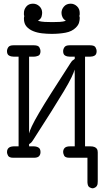

<svg xmlns="http://www.w3.org/2000/svg" viewBox="-20 -857 565 1043"><path d="M18 -30Q18 -41 22 -47.5Q26 -54 32 -57Q38 -60 44 -61Q50 -62 53 -62H81V-549H56Q41 -549 29.5 -555Q18 -561 18 -579Q18 -590 25 -600.5Q32 -611 53 -611H164Q188 -611 194 -599.5Q200 -588 200 -580Q200 -559 187.5 -554Q175 -549 163 -549H138V-132Q141 -146 153.5 -172.5Q166 -199 192 -243.5Q218 -288 260 -354Q302 -420 362 -513Q369 -524 373.5 -528Q378 -532 386 -537V-549H360Q345 -549 334 -555Q323 -561 323 -579Q323 -590 330 -600.5Q337 -611 358 -611H469Q493 -611 499 -599.5Q505 -588 505 -580Q505 -561 494 -555Q483 -549 468 -549H442V-62H471Q485 -62 493 -58.5Q501 -55 505 -50Q509 -45 510 -39Q511 -33 511 -29V128Q511 138 510 143Q507 155 498.5 160.5Q490 166 483 166Q477 166 466.5 160.5Q456 155 455 133V0H358Q334 0 328.5 -11.5Q323 -23 323 -31Q323 -45 331.5 -53.5Q340 -62 360 -62H386V-455L385 -479Q382 -465 368 -436Q354 -407 326.5 -361Q299 -315 258 -250Q217 -185 161 -98Q154 -87 150 -83Q146 -79 138 -74V-62H163Q178 -62 189 -55.5Q200 -49 200 -31Q200 -17 192 -8.5Q184 0 164 0H53Q30 0 24 -11Q18 -22 18 -30ZM110 -756Q110 -761 110.5 -763.5Q111 -766 112 -770Q110 -774 110 -778Q110 -782 110 -787Q110 -806 123 -821.5Q136 -837 159 -837Q179 -837 194 -823Q209 -809 209 -787Q209 -780 206 -767.5Q203 -755 186 -744Q203 -739 222.5 -738Q242 -737 262 -737H266Q286 -737 304.5 -738Q323 -739 338 -744Q325 -752 319.5 -763.5Q314 -775 314 -787Q314 -806 327.5 -821.5Q341 -837 364 -837Q383 -837 398 -823Q413 -809 413 -787Q413 -782 413 -778.5Q413 -775 411 -770Q413 -765 413 -763Q413 -761 413 -756Q413 -748 409.5 -734.5Q406 -721 392 -707Q371 -686 336.5 -679.5Q302 -673 261 -673Q235 -673 208.5 -676Q182 -679 160 -688Q138 -697 124 -713Q110 -729 110 -756Z"/></svg>

Font: CMU Typewriter Custom
Style: Regular
Weight: 500
Monospace: yes
Version: Version 0.7.0